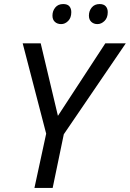

<svg xmlns="http://www.w3.org/2000/svg" viewBox="-20 -928 641 948"><path d="M150 0 208 -268 92 -714H181L266 -356L500 -714H601L295 -265L240 0ZM461 -809Q443 -809 431 -820Q419 -831 419 -851Q419 -874 433 -891Q447 -908 472 -908Q492 -908 502 -897Q512 -886 512 -868Q512 -840 496 -824.5Q480 -809 461 -809ZM282 -809Q263 -809 251 -820Q239 -831 239 -851Q239 -874 253 -891Q267 -908 292 -908Q313 -908 322.5 -897Q332 -886 332 -868Q332 -840 316.5 -824.5Q301 -809 282 -809Z"/></svg>

Font: Noto Sans
Style: Italic
Weight: 400
Italic angle: -12°
Designer: Monotype Design Team
Foundry: Monotype Imaging Inc.
Version: Version 2.013; ttfautohint (v1.8.4.7-5d5b)